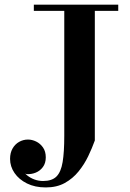

<svg xmlns="http://www.w3.org/2000/svg" viewBox="-20 -770 554 820"><path d="M485 -750V-723.5H385V-170Q373.5 -138 356.8 -103Q340 -68 315.5 -37.8Q291 -7.5 256.8 11.5Q222.5 30.5 175.5 30.5Q129.5 30.5 95.2 13.5Q61 -3.5 42 -31.2Q23 -59 23 -91.5Q23 -117 33.5 -135.5Q44 -154 61.5 -164Q79 -174 99.5 -174Q117 -174 134.5 -165.5Q152 -157 163.8 -140Q175.5 -123 175.5 -98Q175.5 -73.5 163.5 -57Q151.5 -40.5 132.8 -32.8Q114 -25 93 -26.5Q87 -28 81.2 -33.5Q75.5 -39 74 -47Q82 -32.5 95.8 -21.2Q109.5 -10 127 -3.5Q144.5 3 164 3Q202 3 221.2 -16.2Q240.5 -35.5 247.5 -78Q254.5 -120.5 254.5 -190V-723.5H124.5V-750Z"/></svg>

Font: Bodoni Moda SC 9pt SemiBold
Style: Regular
Weight: 600
Designer: Owen Earl
Foundry: indestructible type
Version: Version 2.005